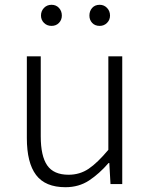

<svg xmlns="http://www.w3.org/2000/svg" viewBox="-20 -768 630 801"><path d="M92 -533H150V-199Q150 -117 177 -78Q204 -39 266 -39Q313 -39 350 -64Q387 -89 432 -143V-533H490V0H441L436 -88H433Q394 -43 351.5 -15Q309 13 253 13Q169 13 130.5 -38Q92 -89 92 -192ZM195 -660Q176 -660 163.5 -672.5Q151 -685 151 -703Q151 -722 163.5 -735Q176 -748 195 -748Q214 -748 226 -735Q238 -722 238 -703Q238 -685 226 -672.5Q214 -660 195 -660ZM353 -703Q353 -722 364.5 -735Q376 -748 396 -748Q414 -748 426.5 -735Q439 -722 439 -703Q439 -685 426.5 -672.5Q414 -660 396 -660Q376 -660 364.5 -672.5Q353 -685 353 -703Z"/></svg>

Font: Kinto Sans Light
Style: Regular
Weight: 300
Designer: Authors: Ryoko NISHIZUKA  (kana & ideographs); Paul D. Hunt (Latin, Greek & Cyrillic); Wenlong ZHANG  (bopomofo); Sandol
Foundry: Adobe Systems Incorporated, ookami Inc.
Version: Version 0.001